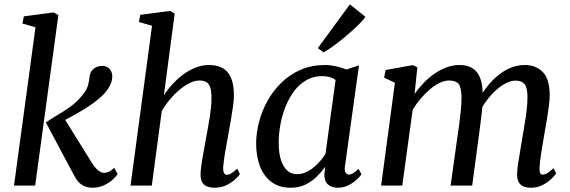

<svg xmlns="http://www.w3.org/2000/svg" viewBox="-20 -868 2668 898"><path d="M45.5 0 146 -740.5 85 -758 91.5 -791.5 231.5 -810 253 -797.5 144.5 0ZM412.5 10Q393 10 377.2 3.8Q361.5 -2.5 349.2 -15Q337 -27.5 327 -46.5L194.5 -295.5Q226 -316.5 257 -334.8Q288 -353 317.2 -375.2Q346.5 -397.5 371 -430Q386.5 -450 391.8 -469.8Q397 -489.5 398.5 -507Q400.5 -526 409.8 -537.8Q419 -549.5 432.2 -554.8Q445.5 -560 458 -560Q479 -560 491.8 -546.5Q504.5 -533 505 -512.5Q505.5 -496 499 -478.8Q492.5 -461.5 480.5 -445.5Q462.5 -421.5 433.5 -398.8Q404.5 -376 372 -356.2Q339.5 -336.5 310.5 -321Q281.5 -305.5 263.5 -296L271.5 -329L411.5 -103.5Q424.5 -83 439.2 -71.2Q454 -59.5 466.5 -59.5Q476.5 -59.5 488 -64.2Q499.5 -69 514 -83L530 -54Q522 -41 505.2 -26.2Q488.5 -11.5 465 -0.8Q441.5 10 412.5 10Z M984 10Q960 10 945 2.5Q930 -5 923.8 -19.2Q917.5 -33.5 918 -54.5Q918.5 -69.5 921 -89.2Q923.5 -109 927.5 -131.8Q931.5 -154.5 935.8 -177.5Q940 -200.5 943.5 -221.5Q947.5 -243 952 -267.2Q956.5 -291.5 960.5 -317Q964.5 -342.5 967 -366.8Q969.5 -391 969 -412.5Q969 -443.5 962.8 -460.5Q956.5 -477.5 944.2 -484.5Q932 -491.5 912.5 -491.5Q892 -491.5 868.2 -480Q844.5 -468.5 820.5 -448.8Q796.5 -429 774.8 -403Q753 -377 736.5 -348.5L690 0H590.5L691 -747.5L630 -765L636 -798.5L775 -817L797 -804.5L746.5 -422.5Q765.5 -451.5 789.2 -477Q813 -502.5 840.2 -522Q867.5 -541.5 897.5 -552.8Q927.5 -564 958.5 -564Q994 -564 1020 -550.2Q1046 -536.5 1060 -505.2Q1074 -474 1074 -421.5Q1074 -400.5 1069.8 -370Q1065.5 -339.5 1059.8 -306.5Q1054 -273.5 1049 -246Q1045.5 -227 1041.8 -205.2Q1038 -183.5 1034 -161.8Q1030 -140 1027.5 -120Q1025 -100 1023.5 -83.5Q1023.5 -66.5 1028 -58.5Q1032.5 -50.5 1039.5 -50.5Q1050.5 -50.5 1061.2 -57.2Q1072 -64 1090 -79L1102 -53.5Q1097.5 -46 1081.8 -31Q1066 -16 1041.2 -3Q1016.5 10 984 10Z M1593.5 -91.5Q1590 -68.5 1596.8 -60Q1603.5 -51.5 1612.5 -51.5Q1621.5 -51.5 1632 -58Q1642.5 -64.5 1657 -78L1670.5 -53Q1666.5 -45.5 1651.2 -30.5Q1636 -15.5 1612.5 -2.8Q1589 10 1559.5 10Q1531 10 1513.5 -5.5Q1496 -21 1497 -55L1501 -87.5Q1484 -64 1461 -41.5Q1438 -19 1408 -4.5Q1378 10 1339.5 10Q1285.5 10 1249.5 -17Q1213.5 -44 1195.8 -90.5Q1178 -137 1178 -196Q1178 -245.5 1191.5 -297.5Q1205 -349.5 1231.5 -397Q1258 -444.5 1297 -482.2Q1336 -520 1387 -542Q1438 -564 1501 -564Q1524.5 -564 1552 -557.8Q1579.5 -551.5 1600.5 -543L1659 -562.5ZM1549.5 -494Q1537 -503.5 1521 -507.8Q1505 -512 1487 -512Q1446.5 -512 1414 -493.8Q1381.5 -475.5 1357.2 -443.8Q1333 -412 1316.5 -371.8Q1300 -331.5 1291.8 -287.2Q1283.5 -243 1283.5 -200.5Q1283.5 -152 1294.2 -119.2Q1305 -86.5 1324 -70Q1343 -53.5 1368 -53.5Q1391 -53.5 1411 -62.5Q1431 -71.5 1448 -85.8Q1465 -100 1478.8 -116.5Q1492.5 -133 1502.5 -149ZM1466.5 -643 1616.5 -847.5 1689 -789.5Q1683 -779.5 1666.8 -762.5Q1650.5 -745.5 1628 -725.2Q1605.5 -705 1581 -685Q1556.5 -665 1533.5 -648.8Q1510.5 -632.5 1493 -623Z M1932 -553 1919 -428.5Q1938 -456 1961.8 -480.5Q1985.5 -505 2012.8 -523.8Q2040 -542.5 2069.2 -553.2Q2098.5 -564 2128.5 -564Q2165 -564 2189 -549.5Q2213 -535 2225.2 -504.5Q2237.5 -474 2238 -424.5Q2238.5 -419.5 2238 -413.2Q2237.5 -407 2237.2 -400.2Q2237 -393.5 2236 -386L2220.5 -404Q2238.5 -438.5 2262 -467.5Q2285.5 -496.5 2313 -518.2Q2340.5 -540 2371.2 -552Q2402 -564 2434.5 -564Q2486.5 -564 2518.8 -531Q2551 -498 2551 -421.5Q2551 -401 2547 -370.8Q2543 -340.5 2537.5 -307.5Q2532 -274.5 2527 -246Q2522.5 -220 2517.5 -191Q2512.5 -162 2508.5 -134Q2504.5 -106 2503.5 -83.5Q2502.5 -66.5 2506 -59Q2509.5 -51.5 2517.5 -51.5Q2528 -51.5 2539.8 -58.2Q2551.5 -65 2569 -81.5L2581.5 -56.5Q2576 -49 2560.2 -33Q2544.5 -17 2519.5 -3.5Q2494.5 10 2463 10Q2438.5 10 2424.2 2Q2410 -6 2404 -20.2Q2398 -34.5 2398.5 -54Q2399 -74 2403.2 -102.8Q2407.5 -131.5 2413 -162.8Q2418.5 -194 2423 -223.5Q2427.5 -251.5 2433.2 -284.5Q2439 -317.5 2443 -350.8Q2447 -384 2447 -412.5Q2447 -458.5 2433.2 -474.8Q2419.5 -491 2391 -491Q2370.5 -491 2346.8 -479Q2323 -467 2299.2 -445.5Q2275.5 -424 2254.5 -395.5Q2233.5 -367 2218.5 -334L2237.5 -394Q2236.5 -371.5 2233.8 -345.2Q2231 -319 2227.5 -292.8Q2224 -266.5 2221 -243.5L2188.5 0H2087.5L2118.5 -221.5Q2123 -250 2127.5 -283.8Q2132 -317.5 2135.2 -350.8Q2138.5 -384 2138.5 -412Q2138 -459.5 2125 -475.5Q2112 -491.5 2079.5 -491.5Q2060 -491.5 2037.2 -480.8Q2014.5 -470 1991.5 -450.8Q1968.5 -431.5 1947.5 -406.8Q1926.5 -382 1910 -354.5L1861.5 0H1762.5L1827 -481L1776.5 -505L1783.5 -540.5L1911.5 -563.5Z"/></svg>

Font: Merriweather 28pt
Style: Italic
Weight: 400
Italic angle: -7.8°
Version: Version 2.101